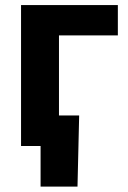

<svg xmlns="http://www.w3.org/2000/svg" viewBox="-20 -562 492 739"><path d="M433.6 -542.5V-425.8H207V0H61V-542.5ZM136.2 156.2V0H94.2V-117.7H284.7L278.3 156.2Z"/></svg>

Font: Inter 16pt
Style: Bold
Weight: 700
Version: Version 4.001;git-66647c0bb